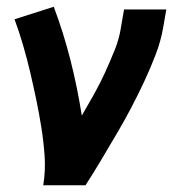

<svg xmlns="http://www.w3.org/2000/svg" viewBox="-20 -548 540 568"><path d="M108 0Q115 -44 112 -86.5Q109 -129 102.5 -170Q96 -211 87.5 -252Q79 -293 69.5 -333.5Q60 -374 48.5 -413.5Q37 -453 23 -491L139 -528Q168 -451 188.5 -370Q209 -289 222 -206Q240 -237 258 -269Q276 -301 291 -334Q306 -367 319.5 -400.5Q333 -434 338 -468L347 -520H472L463 -468Q456 -427 440.5 -386.5Q425 -346 406.5 -306.5Q388 -267 367.5 -228Q347 -189 324.5 -151Q302 -113 279.5 -75Q257 -37 233 0Z"/></svg>

Font: Iosevka Curly Extrabold
Style: Italic
Weight: 800
Italic angle: -9°
Monospace: yes
Designer: Belleve Invis
Foundry: Belleve Invis
Version: Version 22.1.2; ttfautohint (v1.8.4)